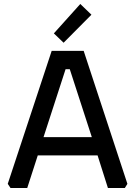

<svg xmlns="http://www.w3.org/2000/svg" viewBox="-20 -946 680 966"><path d="M19 -21 240 -690H401L621 -21L608 0H523L471 -164H170L117 0H33ZM199 -256H442L331 -598H310ZM251 -778 384 -926 440 -872 300 -731Z"/></svg>

Font: Oxanium ExtraLight Medium
Style: Regular
Weight: 500
Version: Version 2.000